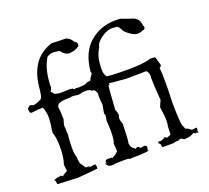

<svg xmlns="http://www.w3.org/2000/svg" viewBox="-137 -990 1273 1169"><g transform="rotate(-20 499.5 -405.0)"><path d="M868 8Q907 8 930 -9Q941 -2 946 -2Q952 -2 953 -10Q953 -1 957 -1Q960 -1 964 -4Q959 -6 959 -12Q959 -17 962 -24Q961 -34 959 -34L958 -33Q957 -32 929 -30Q908 -48 899 -48.5Q890 -49 890 -64Q875 -64 874 -229Q877 -305 877 -358Q877 -420 873 -451Q885 -457 886 -467Q872 -520 869.5 -521.5Q867 -523 836 -524Q834 -522 826 -520Q778 -508 691 -508Q549 -508 549 -517Q549 -518 550 -518Q538 -533 538 -568Q538 -581 542 -618Q546 -655 571 -696Q574 -725 618 -755Q652 -778 683 -778Q693 -778 702 -776L708 -777Q715 -777 722.5 -770.5Q730 -764 743 -737Q789 -693 820 -693Q836 -693 855 -701Q871 -704 871 -715Q871 -722 866 -731Q866 -768 830 -787Q791 -799 750 -815L721 -816Q622 -816 552 -756Q482 -696 470 -573Q472 -569 474 -562Q455 -538 451 -524Q451 -522 426 -520Q421 -510 369 -508Q361 -510 356 -510Q347 -510 342 -506Q337 -517 310 -517Q280 -515 262 -515Q239 -515 234 -518Q214 -521 212 -529Q204 -539 201 -544Q207 -552 211 -565Q212 -681 256 -750Q274 -760 291 -762Q311 -762 336 -757Q362 -723 389 -723Q394 -723 413 -726.5Q432 -730 454 -746Q456 -752 456 -757Q456 -772 440 -778Q423 -810 395 -815Q349 -815 308 -818Q154 -771 142 -570Q137 -534 131 -524Q125 -514 76 -500Q61 -507 54 -507Q51 -507 47 -504Q43 -501 35 -493Q35 -465 42 -463Q45 -462 51 -462Q59 -462 73 -465L77 -464Q82 -464 86 -468Q84 -468 84 -467L98 -466Q115 -466 119 -469Q127 -462 131 -439Q136 -427 136 -402Q136 -379 132 -347Q126 -319 126 -302Q139 -270 139 -209Q139 -137 124 -97L129 -55Q106 -44 94 -33Q85 -41 82 -41Q80 -41 79 -39Q38 -36 38 -24L39 -20Q41 -24 42 -24Q43 -24 44 -15Q45 1 48 1Q62 1 177 7Q309 -3 309.5 -6.5Q310 -10 307 -13Q309 -14 309 -16Q309 -20 305 -28Q307 -28 307 -29Q307 -34 296 -34Q286 -34 264 -28Q267 -34 267 -36Q267 -38 266 -38Q264 -38 255 -30Q259 -35 259 -36Q259 -37 258 -37Q255 -37 248 -34Q235 -43 229 -59Q214 -66 213 -116Q205 -135 205 -178Q205 -213 210 -264Q208 -279 208 -290Q208 -298 209 -303Q207 -307 207 -314Q207 -329 217 -358Q216 -417 212 -440Q220 -460 230 -460H231Q240 -468 299 -468Q306 -471 320 -471Q327 -471 336 -469Q345 -467 354 -467Q366 -467 377 -472Q391 -474 402 -474Q430 -474 439 -461L445 -462Q458 -462 468 -433Q466 -428 466 -415Q466 -396 470 -360Q465 -329 460 -305Q465 -301 465 -290Q465 -280 460 -262Q463 -221 463 -191Q463 -134 453 -113Q456 -83 456 -70Q456 -59 454 -59L453 -60Q446 -51 417 -34Q413 -39 407 -39L401 -38L389 -39Q370 -39 370 -27Q370 -20 374 -10Q368 -16 368 -22Q364 -19 364 -15Q364 -10 373 -3Q376 6 405 7Q412 2 481 2Q495 3 502 3Q509 3 509 5Q509 7 519 7L534 6Q593 6 606 3Q639 3 644 -9Q639 -4 636 -4Q633 -4 632 -7Q637 -12 637 -15Q637 -18 634 -19Q638 -20 638 -24Q638 -37 622 -37Q613 -37 600 -33Q589 -44 580 -47Q573 -39 568 -39Q563 -39 559 -48Q542 -52 538 -84Q544 -103 546 -210Q537 -231 537 -246Q537 -258 542 -266Q542 -284 532 -302Q541 -460 546 -460Q549 -460 553 -455Q552 -463 550 -470Q558 -467 660 -459Q787 -460 789 -461Q805 -450 805 -421Q804 -415 804 -403Q804 -364 812 -266Q805 -253 794 -225Q803 -170 803 -136Q803 -114 799 -101Q797 -70 797 -48Q794 -45 769 -36Q763 -45 750 -45Q757 -40 757 -39L752 -40Q733 -31 723 -31Q719 -31 717 -32L714 -33Q711 -33 711 -26L712 -16Q709 -18 709 -19Q709 -20 712 -20Q716 -20 721 -11Q721 7 728 8H795Q815 3 823 3Q827 3 828 4Q837 -2 845 -2Q855 -2 864 8Z"/></g></svg>

Font: Xiaobo Songti 小帛宋体
Style: Regular
Weight: 400
Version: Version 1.501;March 17, 2024;FontCreator 14.0.0.2814 64-bit